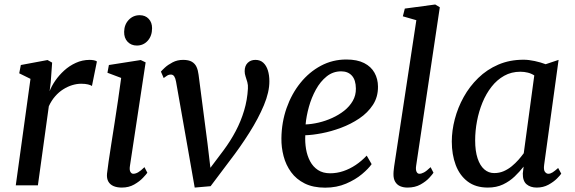

<svg xmlns="http://www.w3.org/2000/svg" viewBox="-20 -838 2598 868"><path d="M51.3 0 117.8 -481.5 66.9 -506.6 74.2 -544.1 195 -566.6 215.7 -554.9 209.3 -465.9 204.3 -425.8Q212.8 -448.3 229.6 -472.9Q246.5 -497.6 270.1 -519.1Q293.7 -540.6 323 -553.9Q352.3 -567.3 385.6 -567.3Q394.6 -567.3 404.1 -565.6Q413.6 -563.8 418.1 -560.1L395.7 -449.3Q390.2 -453.3 377.9 -456.3Q365.7 -459.4 346.9 -459.4Q327.2 -459.4 306.5 -453.1Q285.8 -446.8 265.8 -434.2Q245.9 -421.7 229.2 -402.5Q212.4 -383.4 200.7 -357.6L151.3 0Z M530.8 10Q508.9 10 493.1 3.2Q477.3 -3.7 469.6 -17.6Q461.9 -31.5 463.8 -52.9Q465.8 -73.2 471.1 -108.2Q476.4 -143.2 483.3 -188.3Q490.3 -233.3 498.3 -283.9Q506.2 -334.4 513.8 -386.2Q521.4 -437.9 527.8 -485.7L465.7 -509.1L472.3 -544.1L616.2 -566.6L638.4 -556L567.4 -87.9Q564.5 -69.9 569.5 -61.1Q574.4 -52.4 582.6 -52.4Q592.9 -52.4 604.5 -59Q616.1 -65.6 633.1 -82.3L646.1 -57.1Q641.3 -49.9 626 -33.8Q610.8 -17.7 586.7 -3.9Q562.5 10 530.8 10ZM598.5 -632.1Q573.3 -632.1 556.9 -649.1Q540.6 -666.2 541.2 -694.6Q541.9 -727 561.9 -748.1Q582 -769.3 611.5 -769.3Q636.9 -769.3 652.3 -752.8Q667.7 -736.3 667.5 -710.2Q667.4 -675.7 647.9 -653.9Q628.4 -632.1 598.5 -632.1Z M775.8 -469.2Q773.2 -484.2 767.8 -492.5Q762.3 -500.9 752.7 -500.9Q742.6 -500.9 734.6 -495.5Q726.6 -490 720 -485.2L707.5 -514.2Q711.3 -519.2 725.1 -532.1Q738.8 -544.9 760.2 -556.1Q781.6 -567.3 807.8 -567.3Q832.7 -567.3 847.1 -559Q861.4 -550.7 868.4 -535.7Q875.3 -520.7 877.7 -500.3L918.3 -188.1L936.4 -35.4L904.5 -43.9L990.5 -158.2Q1022 -200.5 1045.6 -245.3Q1069.3 -290.1 1083.6 -338.2Q1098 -386.3 1100.8 -437.3Q1101.9 -453.4 1098.1 -466.8Q1094.2 -480.1 1090.2 -492.1Q1086.1 -504.1 1086.1 -516.2Q1086.1 -540.2 1099.6 -553.7Q1113.1 -567.3 1134.7 -567.3Q1156.3 -567.3 1170.2 -554.5Q1184.1 -541.8 1191 -519.8Q1197.8 -497.9 1197.8 -470.7Q1198.1 -422.5 1173.1 -362.4Q1148 -302.4 1107.3 -238.1Q1066.7 -173.7 1019.3 -112.2L932.1 3.7L860.2 10L828.2 -172.3Z M1660.1 -96Q1646.4 -76 1616.6 -50.9Q1586.9 -25.9 1544.5 -7.8Q1502.1 10.4 1450 10.4Q1395.7 10.4 1357.5 -8.6Q1319.4 -27.6 1296 -59.8Q1272.5 -92.1 1262.1 -131.9Q1251.6 -171.7 1252.2 -212.9Q1253.1 -285.2 1275.6 -349.4Q1298.2 -413.7 1337.9 -463Q1377.5 -512.3 1430.6 -540.7Q1483.6 -569 1545.7 -569Q1594.7 -569 1626.2 -552.9Q1657.7 -536.9 1673.1 -509Q1688.6 -481.2 1688.8 -446.7Q1689.3 -399.6 1665.9 -363.9Q1642.5 -328.1 1604.3 -302.4Q1566.1 -276.8 1521.6 -260.2Q1477.1 -243.6 1434.3 -235.5Q1391.5 -227.3 1360.2 -226.6Q1358.4 -195.2 1363.5 -164.7Q1368.6 -134.2 1381.8 -109.2Q1394.9 -84.2 1417.4 -69.4Q1439.8 -54.6 1472.6 -54.6Q1503.1 -54.6 1532.1 -64.4Q1561.2 -74.2 1588 -92.1Q1614.8 -110 1637.8 -134.5ZM1522.4 -515.5Q1485.4 -515.5 1456.8 -492.5Q1428.2 -469.5 1408.1 -433Q1388 -396.5 1376.5 -354.9Q1364.9 -313.2 1361.6 -275.5Q1389.3 -276.5 1420.5 -283.8Q1451.8 -291.1 1481.7 -304.7Q1511.6 -318.2 1536.1 -337.5Q1560.5 -356.9 1574.9 -382Q1589.3 -407.2 1588.9 -437.6Q1588.5 -476.5 1570.8 -496Q1553.1 -515.5 1522.4 -515.5Z M1861.2 -87.9Q1858.7 -70.9 1863.1 -61.6Q1867.5 -52.4 1876 -52.4Q1885.2 -52.4 1896.7 -58.5Q1908.2 -64.6 1926.7 -82.3L1939.7 -57.1Q1935.2 -49.9 1920.5 -33.8Q1905.7 -17.7 1881.1 -3.9Q1856.5 10 1821.8 10Q1804.1 10 1789.5 3.9Q1775 -2.3 1766.7 -16.1Q1758.4 -29.9 1758.8 -52.1Q1758.8 -56.3 1759.3 -62.7Q1759.9 -69 1760.7 -75.6Q1761.5 -82.2 1762 -86.4L1862.2 -746.7L1801.2 -764.2L1810.1 -799.2L1947.6 -817.7L1968.3 -805.1Z M2440 -92.9Q2436.8 -69.7 2443.7 -61Q2450.5 -52.4 2459 -52.4Q2468.2 -52.4 2478.3 -58.8Q2488.5 -65.3 2503.3 -78.6L2517.3 -53Q2513.3 -46.3 2498.2 -31.1Q2483.1 -15.9 2459.5 -2.9Q2435.8 10 2406.4 10Q2378.1 10 2360.5 -4.9Q2342.9 -19.9 2343.5 -53.8L2347.2 -84.8Q2329.5 -62.2 2306.8 -40.3Q2284.1 -18.5 2254.2 -4.2Q2224.3 10 2185.4 10Q2130.2 10 2094.1 -17.5Q2058 -44.9 2040.2 -92.1Q2022.5 -139.4 2022.5 -198.1Q2022.5 -247.4 2036.1 -299.5Q2049.7 -351.6 2076.3 -399.5Q2102.8 -447.3 2142 -485.4Q2181.1 -523.6 2232.6 -545.8Q2284 -568 2347 -568Q2370 -568 2397.8 -562Q2425.7 -555.9 2446.8 -547.7L2505.3 -567.3ZM2395.4 -497Q2381.9 -505.8 2365.9 -509.7Q2349.8 -513.7 2332.4 -513.7Q2291.9 -513.7 2259.3 -495.4Q2226.7 -477.2 2202.2 -445.8Q2177.6 -414.5 2161.1 -374.3Q2144.7 -334.2 2136.4 -290.2Q2128.1 -246.3 2128.1 -203.4Q2128.1 -155.2 2139.1 -122.1Q2150 -89.1 2169.4 -72.3Q2188.7 -55.5 2214.1 -55.5Q2237.3 -55.5 2257.2 -64.1Q2277.1 -72.8 2293.8 -86.6Q2310.5 -100.4 2324.1 -115.8Q2337.6 -131.3 2347.8 -145.3Z"/></svg>

Font: Merriweather Light
Style: Italic
Weight: 300
Italic angle: -7.8°
Designer: Eben Sorkin
Foundry: Eben Sorkin
Version: Version 2.101